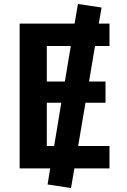

<svg xmlns="http://www.w3.org/2000/svg" viewBox="-20 -849 641 968"><path d="M216 -617V-438H307L337 -617ZM459 -617 429 -438H512V-331H411L374 -113H532V0H355L338 99L220 81L233 0H79V-730H356L373 -829L492 -811L478 -730H532V-617ZM253 -113 289 -331H216V-113Z"/></svg>

Font: M PLUS 1p
Style: Bold
Weight: 700
Version: Version 1.062